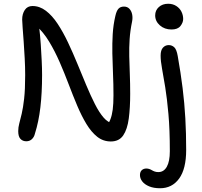

<svg xmlns="http://www.w3.org/2000/svg" viewBox="-20 -742 1073 1022"><path d="M120 10Q101 10 89 -2.5Q77 -15 77 -44Q77 -64 82.5 -84.5Q88 -105 95.5 -136.5Q103 -168 108.5 -217Q114 -266 114 -342Q114 -385 111.5 -431.5Q109 -478 106 -520.5Q103 -563 100.5 -594.5Q98 -626 98 -638Q98 -668 112 -689Q126 -710 153 -710Q191 -710 224.5 -684.5Q258 -659 287 -615Q316 -571 342 -516Q368 -461 392 -402.5Q416 -344 439 -289Q462 -234 485 -188.5Q508 -143 532 -115.5Q556 -88 583 -85L544 -66Q559 -85 567.5 -106.5Q576 -128 580 -158.5Q584 -189 584 -235Q584 -294 581.5 -349.5Q579 -405 578 -458Q577 -511 580 -560.5Q583 -610 594 -657Q600 -684 610.5 -695.5Q621 -707 640 -707Q658 -707 669 -695Q680 -683 683.5 -665Q687 -647 683 -627Q673 -579 670 -533.5Q667 -488 668 -442.5Q669 -397 671 -347.5Q673 -298 673 -242Q673 -169 665.5 -111.5Q658 -54 636 -21.5Q614 11 570 11Q529 11 497.5 -14Q466 -39 440 -82Q414 -125 391 -179.5Q368 -234 345.5 -293.5Q323 -353 297.5 -411.5Q272 -470 241.5 -520.5Q211 -571 172 -606L187 -610Q194 -553 197 -506Q200 -459 202 -418.5Q204 -378 204 -342Q204 -248 195 -171Q186 -94 166 -31Q162 -13 150 -1.5Q138 10 120 10ZM832 260Q798 260 774 250Q750 240 737.5 224Q725 208 725 190Q725 173 734.5 164Q744 155 759 155Q767 155 774.5 157.5Q782 160 788.5 164Q795 168 803.5 171Q812 174 823 174Q852 174 868 145.5Q884 117 884 63Q884 -52 876.5 -135.5Q869 -219 859.5 -277.5Q850 -336 842.5 -376.5Q835 -417 835 -446Q835 -475 847.5 -488.5Q860 -502 878 -502Q895 -502 907.5 -490.5Q920 -479 926 -444Q942 -354 952 -273.5Q962 -193 966.5 -112.5Q971 -32 971 56Q971 157 933.5 208.5Q896 260 832 260ZM893 -585Q856 -585 831 -607Q806 -629 806 -660Q806 -687 825.5 -704.5Q845 -722 875 -722Q900 -722 918.5 -710Q937 -698 946 -679.5Q955 -661 955 -641Q955 -622 940.5 -603.5Q926 -585 893 -585Z"/></svg>

Font: Shantell Sans
Style: Regular
Weight: 400
Designer: Stephen Nixon, Anya Danilova, Shantell Martin
Foundry: Arrow Type
Version: Version 1.008;[ac192a2d6]